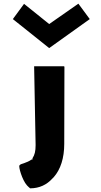

<svg xmlns="http://www.w3.org/2000/svg" viewBox="-20 -871 549 1046"><path d="M111 -850C92 -824 69 -793 50 -767L248 -609L469 -767L407 -851L248 -740ZM93 24 86 30C80 36 100 109 127 139L134 146C139 151 143 154 144 155C195 155 235 135 265 102L273 94C310 52 330 -10 330 -87L331 -507L329 -510H166V-507L174 -81C174 -47 169 -27 157 -9V-2H152C140 7 125 13 111 18ZM469 -767C470 -764 468 -762 469 -767ZM127 139Z"/></svg>

Font: Hussar Woodtype
Style: SeBd
Weight: 900
Foundry: Cannot Into Space Fonts
Version: Version 1.07